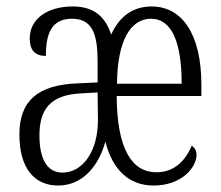

<svg xmlns="http://www.w3.org/2000/svg" viewBox="-20 -564 683 594"><path d="M160 10C241 10 288 -59 306 -126C328 -38 380 10 455 10C542 10 588 -46 588 -85C588 -98 582 -108 573 -113C552 -63 516 -31 464 -31C389 -31 342 -101 341 -267H603V-302C603 -459 543 -544 449 -544C391 -544 349 -513 324 -457C304 -518 265 -544 205 -544C127 -544 72 -506 72 -445C72 -409 88 -391 122 -391C122 -460 139 -506 203 -506C269 -506 282 -453 282 -372V-309L218 -306C98 -301 40 -253 40 -148C40 -40 89 10 160 10ZM542 -305H342C343 -440 385 -506 447 -506C513 -506 542 -430 542 -305ZM173 -30C126 -30 102 -72 102 -145C102 -226 136 -270 229 -275L282 -278L283 -192C283 -96 236 -30 173 -30Z"/></svg>

Font: Noto Serif Armenian ExtraCondensed Light
Style: Regular
Weight: 300
Width: 2
Designer: Monotype Design Team
Foundry: Monotype Imaging Inc.
Version: Version 2.008